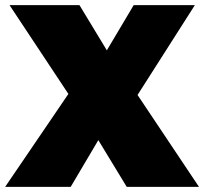

<svg xmlns="http://www.w3.org/2000/svg" viewBox="-23 -724 791 744"><path d="M-3 0 242 -360 14 -704H285L391 -529L495 -704H732L510 -356L748 0H468L358 -181L251 0Z"/></svg>

Font: Prodigy Sans Black
Style: Regular
Weight: 900
Designer: Wei Huang
Foundry: Wei Huang
Version: Version 1.003; ttfautohint (v1.8.3)